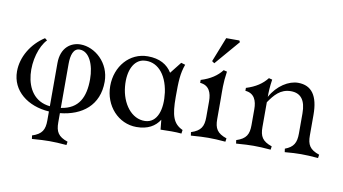

<svg xmlns="http://www.w3.org/2000/svg" viewBox="-97 -1059 2776 1555"><g transform="rotate(10 1291.0 -281.5)"><path d="M235 229 239 257C300 252 350 250 382 250C414 250 474 252 523 257L527 229C447 202 426 164 426 88V12C606 -6 739 -107 739 -301C739 -458 612 -565 495 -565C417 -565 336 -513 336 -383V-29C78 -55 105 -430 221 -550L202 -565C96 -497 25 -381 25 -261C25 -102 160 3 336 14V88C336 164 315 203 235 229ZM426 -31V-393C426 -464 443 -523 495 -523C574 -523 619 -419 619 -301C619 -154 572 -52 426 -31Z M1424 4 1428 -26C1348 -63 1327 -126 1327 -282C1327 -408 1329 -473 1357 -550L1323 -560L1248 -465C1210 -527 1146 -565 1048 -565C899 -565 789 -438 789 -276C789 -113 906 15 1055 15C1148 15 1208 -21 1244 -78L1252 2C1310 0 1375 -1 1424 4ZM1234 -301C1252 -162 1216 -49 1116 -45C1004 -41 921 -154 908 -291C895 -428 945 -514 1020 -525C1126 -540 1212 -455 1234 -301Z M1498 -21 1502 7C1563 2 1613 0 1645 0C1677 0 1737 2 1786 7L1790 -21C1710 -48 1689 -86 1689 -162V-330C1689 -396 1685 -456 1700 -554L1672 -561C1634 -512 1580 -475 1502 -451V-427C1577 -421 1599 -362 1599 -293V-162C1599 -86 1578 -47 1498 -21ZM1567 -617 1587 -603 1762 -807 1755 -820H1647Z M2270 -21 2274 7C2325 2 2375 0 2407 0C2439 0 2499 2 2548 7L2552 -21C2472 -48 2451 -86 2451 -162V-331C2451 -487 2396 -565 2284 -565C2208 -565 2116 -510 2061 -410C2061 -451 2063 -496 2072 -554L2044 -561C2006 -512 1952 -475 1874 -451V-427C1949 -421 1971 -362 1971 -293V-162C1971 -86 1950 -47 1870 -21L1874 7C1935 2 1985 0 2017 0C2049 0 2109 2 2158 7L2162 -21C2082 -48 2061 -86 2061 -162V-330V-366C2105 -430 2152 -488 2238 -488C2320 -488 2361 -435 2361 -327V-162C2361 -86 2340 -47 2270 -21Z"/></g></svg>

Font: Basteleur Moonlight
Style: Regular
Weight: 300
Designer: Keussel
Foundry: Keussel Studio
Version: Version 1.300;Glyphs 3.2 (3192)